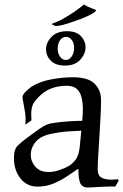

<svg xmlns="http://www.w3.org/2000/svg" viewBox="-20 -824 549 855"><path d="M373 11Q345 11 337 -9Q329 -29 329 -73Q307 -58 279.5 -39.5Q252 -21 219 -7Q186 7 147 7Q100 7 71 -29.5Q42 -66 42 -121Q42 -159 59.5 -176Q77 -193 95 -206Q105 -213 122 -226Q139 -239 157.5 -251.5Q176 -264 188 -269Q203 -275 231.5 -278.5Q260 -282 291.5 -284Q323 -286 346 -286Q349 -315 349 -339Q349 -388 333 -415Q317 -442 277 -442Q211 -442 167 -406Q145 -387 132 -368.5Q119 -350 119 -317L120 -288L93 -269Q93 -274 93.5 -279.5Q94 -285 94 -289Q94 -305 92 -320.5Q90 -336 86 -356Q83 -373 81.5 -380Q80 -387 80 -390Q80 -402 94.5 -416Q109 -430 119 -437Q156 -461 207.5 -470.5Q259 -480 305 -480Q372 -480 401 -451.5Q430 -423 430 -378Q430 -344 427.5 -300.5Q425 -257 422.5 -213Q420 -169 417.5 -131.5Q415 -94 415 -70Q415 -43 431 -33.5Q447 -24 474 -24Q481 -24 488.5 -24.5Q496 -25 504 -26L509 -20L493 7Q485 6 467 6.5Q449 7 429 8Q409 9 393.5 10Q378 11 373 11ZM197 -58Q219 -58 244 -66.5Q269 -75 287 -85Q313 -103 322.5 -122Q332 -141 335 -169.5Q338 -198 342 -242Q282 -240 243.5 -234.5Q205 -229 182 -221Q149 -209 133 -185Q117 -161 117 -135Q117 -105 137.5 -81.5Q158 -58 197 -58ZM270 -532Q227 -532 206 -554Q185 -576 185 -604Q185 -634 209 -659.5Q233 -685 279 -685Q320 -685 340.5 -663Q361 -641 361 -614Q361 -584 337.5 -558Q314 -532 270 -532ZM273 -557Q289 -557 299.5 -573Q310 -589 310 -611Q310 -631 300 -645.5Q290 -660 274 -660Q258 -660 247.5 -645Q237 -630 237 -607Q237 -587 247 -572Q257 -557 273 -557ZM228 -708Q211 -714 211 -717Q211 -717 213 -719Q245 -730 273 -747.5Q301 -765 309 -770Q350 -799 353 -804Q374 -792 389 -787Q408 -780 408 -778Q408 -775 397 -767Q370 -749 310 -729Q252 -708 228 -708Z"/></svg>

Font: Luxurious Roman
Style: Regular
Weight: 400
Designer: Robert E. Leuschke
Foundry: Robert E. Leuschke
Version: Version 1.010; ttfautohint (v1.8.3)